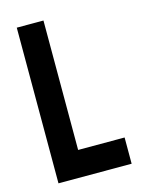

<svg xmlns="http://www.w3.org/2000/svg" viewBox="-108 -767 635 834"><g transform="rotate(-15 209.5 -350.0)"><path d="M379 0H50V-700H170V-118H379Z"/></g></svg>

Font: Kulim Park
Style: Bold
Weight: 700
Designer: Noponies / Dale Sattler
Foundry: Noponies
Version: Version 1.000; ttfautohint (v1.8.3)